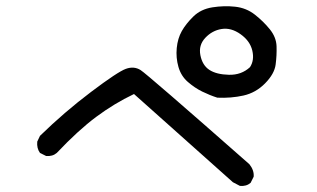

<svg xmlns="http://www.w3.org/2000/svg" viewBox="-20 -723 1040 629"><path d="M766 -114 743 -126 419 -415Q354 -384 295 -340Q236 -296 166 -222Q152 -210 131 -212L111 -222Q100 -237 102 -259L111 -278Q191 -356 278.5 -422Q366 -488 392.5 -497.5Q419 -507 440.5 -493.5Q462 -480 797 -185Q813 -165 811 -144L801 -124Q787 -112 766 -114ZM692 -403Q667 -411 642.5 -423Q618 -435 595.5 -454.5Q573 -474 564.5 -504Q556 -534 559 -565.5Q562 -597 575.5 -621Q589 -645 613.5 -669Q638 -693 676 -699Q714 -705 750.5 -701Q787 -697 815 -675Q843 -653 864 -627Q885 -601 886 -571.5Q887 -542 883 -511.5Q879 -481 848.5 -450Q818 -419 777.5 -410Q737 -401 692 -403ZM799 -503Q814 -526 806.5 -557.5Q799 -589 768 -611Q737 -633 706 -628Q675 -623 652.5 -599Q630 -575 636.5 -542Q643 -509 666 -494Q689 -479 730 -478Q771 -477 799 -503Z"/></svg>

Font: Kosefont JP
Style: Regular
Weight: 400
Designer: Nozomi Seto 瀬戸のぞみ
Version: Version 3.00;June 19, 2020